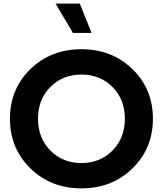

<svg xmlns="http://www.w3.org/2000/svg" viewBox="-20 -1029 900 1061"><path d="M486 -847H383L287 -1009H421ZM712 -98.5Q599 12 430 12Q261 12 148 -98.5Q35 -209 35 -373Q35 -537 148 -647Q261 -757 430 -757Q599 -757 712 -647Q825 -537 825 -373Q825 -209 712 -98.5ZM258.5 -197Q327 -128 430 -128Q533 -128 601.5 -197Q670 -266 670 -373Q670 -480 601.5 -548.5Q533 -617 430 -617Q327 -617 258.5 -548.5Q190 -480 190 -373Q190 -266 258.5 -197Z"/></svg>

Font: Plus Jakarta Display
Style: Bold
Weight: 700
Designer: Gumpita Rahayu
Foundry: Tokotype Studio
Version: Version 1.000;hotconv 1.0.109;makeotfexe 2.5.65596